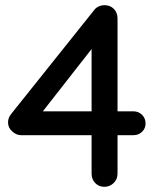

<svg xmlns="http://www.w3.org/2000/svg" viewBox="-20 -720 608 740"><path d="M382 0Q361 0 347 -14.5Q333 -29 333 -51V-560L351 -554L135 -278L130 -291H494Q514 -291 527.5 -277.5Q541 -264 541 -244Q541 -225 527.5 -212Q514 -199 494 -199H61Q43 -199 27 -213.5Q11 -228 11 -248Q11 -267 24 -282L342 -680Q349 -690 360 -695Q371 -700 383 -700Q405 -700 419 -685.5Q433 -671 433 -649V-51Q433 -29 418 -14.5Q403 0 382 0Z"/></svg>

Font: Quicksand Light SemiBold
Style: Regular
Weight: 600
Version: Version 3.006